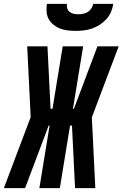

<svg xmlns="http://www.w3.org/2000/svg" viewBox="-63 -975 635 995"><path d="M-43 0 96 -368 78 -735H183L199 -411H209L262 -735H368L315 -411H320L442 -735H552L413 -367L431 0H326L310 -324H300L247 0H141L194 -324H189L119 -138L67 0ZM329 -815Q308 -815 287.5 -817.5Q267 -820 248.5 -827Q230 -834 214.5 -846.5Q199 -859 189.5 -876Q180 -893 178.5 -913.5Q177 -934 180 -955H284Q282 -943 285.5 -931.5Q289 -920 298 -913Q307 -906 319 -903.5Q331 -901 343 -901Q355 -901 368 -903.5Q381 -906 392 -913Q403 -920 410.5 -931.5Q418 -943 420 -955H524Q521 -934 512.5 -913.5Q504 -893 488.5 -876Q473 -859 453.5 -846.5Q434 -834 413.5 -827Q393 -820 371.5 -817.5Q350 -815 329 -815Z"/></svg>

Font: Iosevka Heavy Oblique
Style: Regular
Weight: 900
Italic angle: -9°
Monospace: yes
Designer: Belleve Invis
Foundry: Belleve Invis
Version: Version 32.5.0; ttfautohint (v1.8.4)